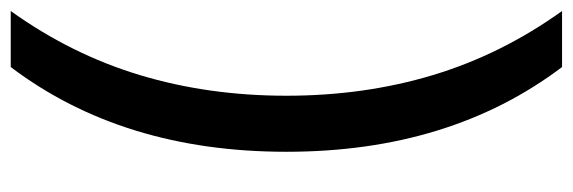

<svg xmlns="http://www.w3.org/2000/svg" viewBox="-375 -473 1068 358"><g transform="rotate(90 159.0 -294.0)"><path d="M158.5 -294Q158.5 -439.5 120 -567.2Q81.5 -695 0.5 -808H105Q263 -599 263 -294Q263 11 105 220H0.5Q81.5 107 120 -20.8Q158.5 -148.5 158.5 -294Z"/></g></svg>

Font: Encode Sans Semi Condensed Medium
Style: Regular
Weight: 500
Width: 4
Designer: Multiple Designers
Foundry: Impallari Type
Version: Version 2.000